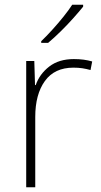

<svg xmlns="http://www.w3.org/2000/svg" viewBox="-20 -786 423 806"><path d="M290 -538Q312 -538 331 -535.5Q350 -533 367 -528L360 -492Q342 -497 325.5 -499.5Q309 -502 288 -502Q209 -502 168.5 -446Q128 -390 128 -295V0H90V-530H124L127 -429H130Q146 -475 186.5 -506.5Q227 -538 290 -538ZM329 -758Q312 -737 287.5 -709.5Q263 -682 235 -654.5Q207 -627 182 -606H153V-613Q174 -633 199 -660.5Q224 -688 246.5 -716Q269 -744 283 -766H329Z"/></svg>

Font: Noto Sans Kannada ExtraLight
Style: Regular
Weight: 200
Designer: Jelle Bosma - Monotype Design Team
Foundry: Monotype Imaging Inc.
Version: Version 2.005; ttfautohint (v1.8.4.7-5d5b)